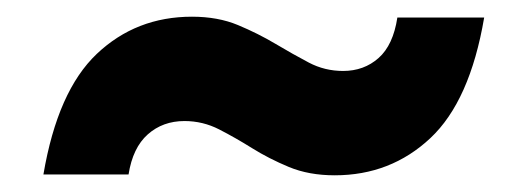

<svg xmlns="http://www.w3.org/2000/svg" viewBox="-20 -433 632 230"><path d="M32 -224Q49 -324 96 -368.5Q143 -413 210 -413Q241 -413 265 -403Q289 -393 310 -380.5Q331 -368 350 -358Q369 -348 391 -348Q416 -348 433.5 -363.5Q451 -379 456 -412H560Q543 -312 495.5 -267.5Q448 -223 381 -223Q350 -223 326 -233Q302 -243 282 -255.5Q262 -268 242.5 -278Q223 -288 201 -288Q175 -288 157 -272Q139 -256 134 -224H32Z"/></svg>

Font: SVN-Poppins SemiBold
Style: Regular
Weight: 600
Designer: Ninad Kale (Devanagari), Jonny Pinhorn (Latin)
Foundry: Indian Type Foundry
Version: Version 3.002 2017